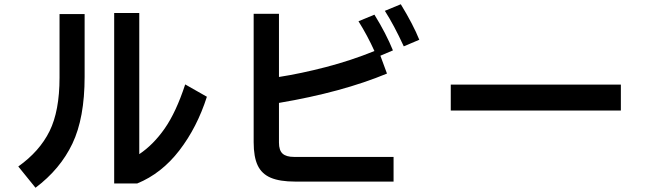

<svg xmlns="http://www.w3.org/2000/svg" viewBox="-20 -839 3040 903"><path d="M953 -384Q907 -240 823.5 -131.5Q740 -23 625 24H517V-778H635V-114Q701 -158 754.5 -234.5Q808 -311 851 -442ZM260 -773H378V-478Q378 -284 320.5 -163.5Q263 -43 147 44L66 -56Q166 -127 213 -222Q260 -317 260 -474Z M1865 -819Q1923 -724 1952 -652L1879 -621Q1833 -721 1790 -788ZM1292 -168Q1292 -132 1309 -116.5Q1326 -101 1363 -101H1831V15H1368Q1296 15 1253.5 -3Q1211 -21 1192 -61Q1173 -101 1173 -170V-774H1292V-477Q1395 -493 1512.5 -523.5Q1630 -554 1741 -599Q1708 -672 1666 -739L1741 -770Q1796 -681 1828 -602L1769 -577L1800 -493Q1588 -405 1292 -355Z M2900 -319H2100V-441H2900Z"/></svg>

Font: IBM Plex Sans JP SemiBold
Style: Regular
Weight: 600
Designer: Mike Abbink; Paul van der Laan; Pieter van Rosmalen; Wujin Sim; Yejin Wi; Jinhee Kim; Boomi Park; Yona Kim; Kichan Ma
Foundry: Sandoll Inc.
Version: Version 1.001